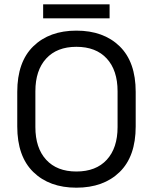

<svg xmlns="http://www.w3.org/2000/svg" viewBox="-20 -856 709 890"><path d="M334 14Q209 14 134.5 -58.5Q60 -131 60 -270V-430Q60 -569 134.5 -641.5Q209 -714 334 -714Q460 -714 534.5 -641.5Q609 -569 609 -430V-270Q609 -131 534.5 -58.5Q460 14 334 14ZM334 -61Q425 -61 475 -115.5Q525 -170 525 -267V-433Q525 -530 475 -584.5Q425 -639 334 -639Q244 -639 194 -584.5Q144 -530 144 -433V-267Q144 -170 194 -115.5Q244 -61 334 -61ZM180 -771V-836H488V-771Z"/></svg>

Font: Space Grotesk Light
Style: Regular
Weight: 400
Version: Version 2.000